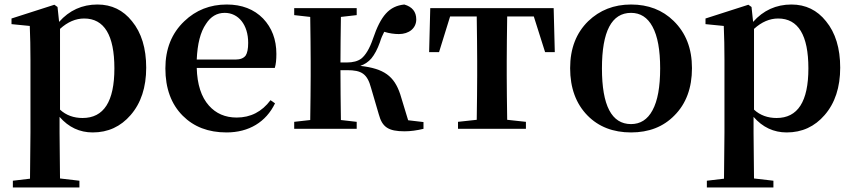

<svg xmlns="http://www.w3.org/2000/svg" viewBox="-20 -571 3784 851"><path d="M332 260V230L246 220C245 124 244 56 244 16V-53C284 -7 333 16 391 16C459 16 515 -10 559 -61C605 -114 628 -184 628 -271C628 -357 607 -426 565 -477C526 -526 475 -551 412 -551C344 -551 287 -525 242 -474L235 -540L221 -550L31 -489V-464L112 -456C114 -408 115 -358 115 -306V16C115 57 114 125 113 221L37 230V260ZM346 -48C307 -48 273 -60 246 -85V-443C280 -474 316 -489 353 -489C442 -489 487 -415 487 -268C487 -121 440 -48 346 -48Z M984 16C1083 16 1159 -30 1199 -113L1179 -127C1141 -76 1091 -50 1029 -50C978 -50 937 -68 906 -103C872 -141 854 -197 852 -270H1198C1203 -286 1205 -307 1205 -332C1205 -396 1185 -448 1146 -489C1106 -530 1052 -551 985 -551C911 -551 848 -526 797 -477C741 -424 713 -354 713 -268C713 -179 739 -109 790 -58C839 -9 903 16 984 16ZM852 -307C855 -376 868 -429 893 -465C914 -498 942 -514 976 -514C1037 -514 1080 -461 1080 -381C1080 -354 1076 -336 1069 -325C1060 -313 1045 -307 1023 -307Z M1773 11C1800 11 1828 7 1857 0V-30L1789 -38L1754 -153C1727 -234 1682 -267 1577 -279C1597 -286 1613 -297 1626 -312C1640 -329 1653 -353 1664 -384C1669 -401 1676 -417 1683 -430C1706 -423 1728 -420 1748 -420C1793 -420 1825 -446 1825 -485C1825 -519 1807 -541 1772 -551C1705 -544 1668 -502 1633 -399C1618 -355 1600 -326 1581 -311C1566 -300 1545 -294 1516 -294H1489C1489 -354 1490 -421 1491 -496L1561 -504V-535H1284V-504L1355 -496C1356 -420 1357 -355 1357 -300V-235C1357 -180 1356 -115 1355 -39L1284 -31V0H1561V-31L1491 -39C1490 -115 1489 -189 1489 -260H1518C1583 -260 1608 -244 1625 -180L1659 -64C1674 -8 1701 11 1773 11Z M2311 0V-31L2228 -40C2227 -116 2226 -181 2226 -235V-300C2226 -356 2227 -422 2228 -498H2346L2396 -340H2439L2434 -535H1887L1882 -340H1926L1975 -498H2093C2094 -422 2095 -356 2095 -300V-235C2095 -181 2094 -116 2093 -40L2010 -31V0Z M2584 -59C2633 -9 2698 16 2777 16C2856 16 2920 -9 2969 -59C3021 -111 3047 -181 3047 -269C3047 -356 3020 -425 2966 -478C2916 -527 2853 -551 2777 -551C2701 -551 2638 -526 2587 -477C2534 -425 2507 -356 2507 -269C2507 -181 2533 -111 2584 -59ZM2777 -21C2691 -21 2648 -103 2648 -268C2648 -432 2691 -514 2777 -514C2818 -514 2850 -494 2872 -453C2895 -411 2906 -349 2906 -268C2906 -186 2895 -124 2872 -82C2850 -41 2818 -21 2777 -21Z M3408 260V230L3322 220C3321 124 3320 56 3320 16V-53C3360 -7 3409 16 3467 16C3535 16 3591 -10 3635 -61C3681 -114 3704 -184 3704 -271C3704 -357 3683 -426 3641 -477C3602 -526 3551 -551 3488 -551C3420 -551 3363 -525 3318 -474L3311 -540L3297 -550L3107 -489V-464L3188 -456C3190 -408 3191 -358 3191 -306V16C3191 57 3190 125 3189 221L3113 230V260ZM3422 -48C3383 -48 3349 -60 3322 -85V-443C3356 -474 3392 -489 3429 -489C3518 -489 3563 -415 3563 -268C3563 -121 3516 -48 3422 -48Z"/></svg>

Font: AllPunType Bold
Style: Regular
Weight: 700
Version: 1.0